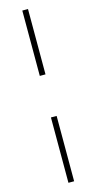

<svg xmlns="http://www.w3.org/2000/svg" viewBox="-153 -847 557 1107"><g transform="rotate(-15 125.0 -294.0)"><path d="M108 -418V-808H142V-418ZM108 220V-170H142V220Z"/></g></svg>

Font: Encode Sans Expanded Expanded Thin
Style: Regular
Weight: 100
Width: 7
Designer: Multiple Designers
Foundry: Impallari Type
Version: Version 3.000; ttfautohint (v1.8.3) -l 8 -r 50 -G 200 -x 14 